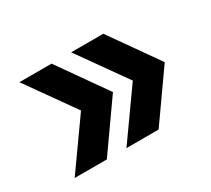

<svg xmlns="http://www.w3.org/2000/svg" viewBox="-91 -615 803 729"><g transform="rotate(-30 311.0 -250.0)"><path d="M280 -40 429 -250 280 -460H421L569 -250L421 -40ZM53 -40 202 -250 53 -460H194L342 -250L194 -40Z"/></g></svg>

Font: Atkinson Hyperlegible Next SemiBold
Style: Regular
Weight: 600
Designer: Elliott Scott, Megan Eiswerth, Linus Boman, Theodore Petrosky, Letters from Sweden
Foundry: Applied Design Works, Letters from Sweden
Version: Version 2.001